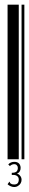

<svg xmlns="http://www.w3.org/2000/svg" viewBox="-20 -667 122 804"><path d="M11.7 0V-647.5H58.6V0ZM70.3 0V-647.5H82V0ZM39.1 116.2Q31.2 116.2 23.4 112.3Q16.6 109.4 11.7 104.5L18.6 94.7L19.5 93.8L20.5 94.7Q21.5 96.7 21.5 97.7Q22.5 98.6 23.4 100.6Q27.3 102.5 30.3 104.5Q34.2 105.5 39.1 105.5Q48.8 105.5 53.7 100.6Q58.6 94.7 58.6 85Q58.6 75.2 51.8 70.3Q45.9 65.4 35.2 65.4Q33.2 65.4 29.3 65.4V56.6Q43.9 56.6 49.8 50.8Q54.7 44.9 54.7 36.1Q54.7 29.3 50.8 25.4Q46.9 20.5 40 20.5Q29.3 20.5 21.5 28.3L14.6 21.5Q24.4 10.7 40 10.7Q52.7 10.7 59.6 17.6Q66.4 25.4 66.4 36.1Q66.4 44.9 62.5 50.8Q58.6 57.6 50.8 59.6Q59.6 62.5 64.5 69.3Q70.3 76.2 70.3 85.9Q70.3 93.8 66.4 100.6Q62.5 107.4 55.7 111.3Q48.8 116.2 39.1 116.2Z"/></svg>

Font: Libre Barcode EAN13 Text
Style: Regular
Weight: 400
Version: Version 1.008; ttfautohint (v1.8.3)